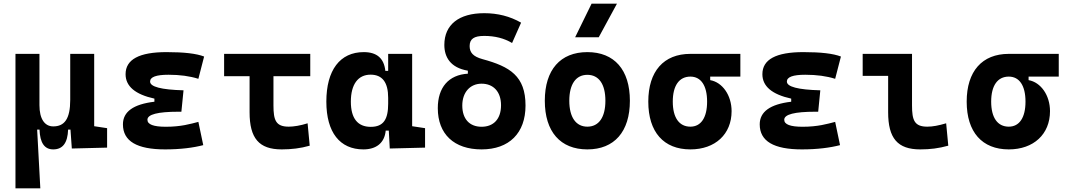

<svg xmlns="http://www.w3.org/2000/svg" viewBox="-20 -815 5899 1060"><path d="M273.9 9.8C326.7 9.8 353.5 -26.4 356 -99.6H369.1L376.5 4.9L571.3 0V-107.4L500 -118.2V-517.6H367.7V-263.7C367.7 -158.2 335.9 -117.2 273.9 -117.2C226.1 -117.2 197.8 -159.2 197.8 -234.4V-517.6H65.4V224.6H202.6L185.1 -99.6H198.2C200.7 -26.4 225.6 9.8 273.9 9.8Z M891.6 9.8C976.6 9.8 1047.9 0.5 1102.1 -13.7L1075.2 -142.1C1031.2 -130.9 980 -115.2 895.5 -115.2C827.6 -115.2 793.9 -127.9 793.9 -153.8C793.9 -183.6 851.1 -198.2 965.8 -198.2H981.4L993.2 -316.4C869.6 -319.8 808.6 -335.9 808.6 -364.7C808.6 -390.1 842.3 -402.3 910.2 -402.3C973.1 -402.3 1027.3 -395 1075.2 -379.9L1106.9 -502.9C1064 -519.5 995.6 -527.3 899.4 -527.3C748.5 -527.3 673.3 -486.8 673.3 -405.3C673.3 -338.9 726.1 -293.9 832.5 -270.5V-253.4C716.3 -239.7 658.7 -198.2 658.7 -128.4C658.7 -35.6 735.8 9.8 891.6 9.8Z M1535.2 9.8C1587.9 9.8 1639.6 3.9 1689.9 -10.7L1678.2 -134.3C1638.7 -121.6 1601.1 -115.7 1574.2 -115.7C1502.9 -115.7 1489.7 -150.9 1489.7 -232.9V-394.5H1692.9V-517.6H1217.3V-394.5H1357.9V-195.3C1357.9 -51.8 1409.7 9.8 1535.2 9.8Z M1986.3 9.8C2056.2 9.8 2103 -24.9 2109.4 -93.8H2126.5L2131.8 4.9L2326.7 0V-107.4L2255.4 -118.2V-517.6H2123V-423.8H2107.4C2100.1 -493.2 2060.5 -527.3 1988.3 -527.3C1856.9 -527.3 1781.7 -427.7 1781.7 -253.9C1781.7 -84 1856.4 9.8 1986.3 9.8ZM2123 -242.7C2123 -157.2 2098.1 -114.7 2026.9 -114.7C1954.6 -114.7 1917 -161.6 1917 -253.9C1917 -349.1 1956.5 -402.8 2025.9 -402.8C2090.8 -402.8 2123 -360.4 2123 -274.9Z M2638.7 9.8C2791 9.8 2881.3 -80.1 2881.3 -232.4C2881.3 -395 2795.4 -447.3 2644.5 -488.3C2590.8 -502.9 2572.8 -525.9 2572.8 -560.5C2572.8 -600.1 2596.7 -616.7 2653.3 -616.7C2712.9 -616.7 2763.7 -603.5 2807.1 -577.6L2856.9 -689.9C2795.4 -725.1 2728 -742.2 2653.3 -742.2C2513.2 -742.2 2433.1 -678.7 2433.1 -566.9C2433.1 -500.5 2466.3 -440.9 2563 -424.8V-408.2C2457 -401.9 2397 -332.5 2397 -217.8C2397 -74.7 2486.8 9.8 2638.7 9.8ZM2638.7 -115.2C2571.8 -115.2 2532.2 -158.7 2532.2 -232.4C2532.2 -305.2 2575.2 -353 2638.7 -353C2703.1 -353 2746.1 -309.6 2746.1 -233.9C2746.1 -159.2 2706.1 -115.2 2638.7 -115.2Z M3222.7 9.8C3371.6 9.8 3457.5 -87.9 3457.5 -258.8C3457.5 -429.7 3371.6 -527.3 3222.7 -527.3C3073.7 -527.3 2987.8 -429.7 2987.8 -258.8C2987.8 -87.9 3073.7 9.8 3222.7 9.8ZM3222.7 -115.7C3159.7 -115.7 3123 -167.5 3123 -258.8C3123 -350.6 3159.7 -401.9 3222.7 -401.9C3286.1 -401.9 3322.3 -350.6 3322.3 -258.8C3322.3 -167.5 3286.1 -115.7 3222.7 -115.7ZM3155.3 -609.4H3285.6L3386.2 -794.9H3246.1Z M3791.5 9.8C3928.7 9.8 4019 -74.2 4019 -201.2C4019 -289.1 3968.3 -360.8 3900.9 -372.6V-392.1H4067.4V-517.6H3791.5C3644 -517.6 3559.1 -421.4 3559.1 -253.9C3559.1 -85.9 3644 9.8 3791.5 9.8ZM3791.5 -115.7C3729.5 -115.7 3694.3 -165.5 3694.3 -253.9C3694.3 -342.3 3729.5 -392.1 3791.5 -392.1C3850.1 -392.1 3883.8 -342.3 3883.8 -253.9C3883.8 -165.5 3850.1 -115.7 3791.5 -115.7Z M4407.2 9.8C4492.2 9.8 4563.5 0.5 4617.7 -13.7L4590.8 -142.1C4546.9 -130.9 4495.6 -115.2 4411.1 -115.2C4343.3 -115.2 4309.6 -127.9 4309.6 -153.8C4309.6 -183.6 4366.7 -198.2 4481.4 -198.2H4497.1L4508.8 -316.4C4385.3 -319.8 4324.2 -335.9 4324.2 -364.7C4324.2 -390.1 4357.9 -402.3 4425.8 -402.3C4488.8 -402.3 4543 -395 4590.8 -379.9L4622.6 -502.9C4579.6 -519.5 4511.2 -527.3 4415 -527.3C4264.2 -527.3 4189 -486.8 4189 -405.3C4189 -338.9 4241.7 -293.9 4348.1 -270.5V-253.4C4231.9 -239.7 4174.3 -198.2 4174.3 -128.4C4174.3 -35.6 4251.5 9.8 4407.2 9.8Z M5060.5 9.8C5116.2 9.8 5162.1 3.9 5215.3 -10.7L5203.6 -134.3C5160.6 -121.6 5128.9 -115.7 5099.6 -115.7C5028.3 -115.7 5015.1 -150.9 5015.1 -232.9V-517.6H4742.7V-396H4883.3V-195.3C4883.3 -51.8 4935.1 9.8 5060.5 9.8Z M5549.3 9.8C5686.5 9.8 5776.9 -74.2 5776.9 -201.2C5776.9 -289.1 5726.1 -360.8 5658.7 -372.6V-392.1H5825.2V-517.6H5549.3C5401.9 -517.6 5316.9 -421.4 5316.9 -253.9C5316.9 -85.9 5401.9 9.8 5549.3 9.8ZM5549.3 -115.7C5487.3 -115.7 5452.1 -165.5 5452.1 -253.9C5452.1 -342.3 5487.3 -392.1 5549.3 -392.1C5607.9 -392.1 5641.6 -342.3 5641.6 -253.9C5641.6 -165.5 5607.9 -115.7 5549.3 -115.7Z"/></svg>

Font: Cascadia Mono NF
Style: Bold
Weight: 700
Monospace: yes
Designer: Aaron Bell
Foundry: Saja Typeworks
Version: Version 2404.023